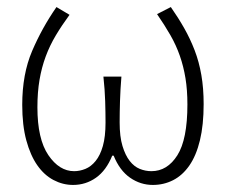

<svg xmlns="http://www.w3.org/2000/svg" viewBox="-20 -512 640 544"><path d="M187 12Q158 12 131.5 -2Q105 -16 85.5 -44Q66 -72 54.5 -114.5Q43 -157 43 -215Q43 -302 71 -367.5Q99 -433 140 -492L177 -470Q155 -440 138 -411.5Q121 -383 109.5 -352Q98 -321 92 -286Q86 -251 86 -208Q86 -118 117 -72.5Q148 -27 190 -27Q206 -27 222 -33.5Q238 -40 251 -56Q264 -72 271.5 -98.5Q279 -125 279 -165Q279 -193 278 -225.5Q277 -258 273 -295H324Q321 -258 320 -225.5Q319 -193 319 -165Q319 -125 327 -98.5Q335 -72 347.5 -56Q360 -40 376 -33.5Q392 -27 409 -27Q454 -27 482.5 -72Q511 -117 511 -216Q511 -257 505.5 -290.5Q500 -324 489.5 -354Q479 -384 463 -412Q447 -440 425 -472L464 -492Q485 -462 502 -432Q519 -402 531.5 -369.5Q544 -337 550.5 -299.5Q557 -262 557 -217Q557 -158 546.5 -114.5Q536 -71 516.5 -43Q497 -15 470.5 -1.5Q444 12 413 12Q378 12 348.5 -8.5Q319 -29 302 -71H298Q281 -29 252 -8.5Q223 12 187 12Z"/></svg>

Font: Source Code Pro Light
Style: Regular
Weight: 300
Monospace: yes
Designer: Paul D. Hunt, Teo Tuominen
Foundry: Adobe Systems Incorporated
Version: Version 2.030;PS 1.000;hotconv 16.6.51;makeotf.lib2.5.65220